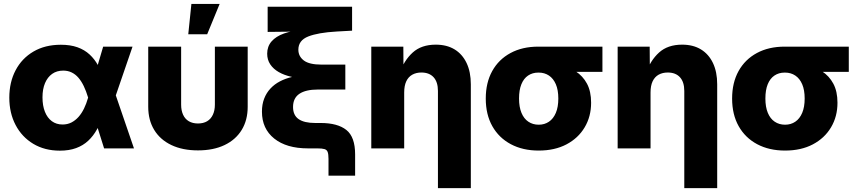

<svg xmlns="http://www.w3.org/2000/svg" viewBox="-20 -762 4399 986"><path d="M287.6 11.7Q209.5 11.7 150.9 -23.4Q92.3 -58.6 60.1 -120.1Q27.8 -181.6 27.8 -260.3Q27.8 -339.8 60.1 -401.1Q92.3 -462.4 151.9 -497.3Q211.4 -532.2 292.5 -532.2Q341.3 -532.2 377.7 -519.3Q414.1 -506.3 439.9 -482.4Q465.8 -458.5 483.4 -426.3Q501 -394 512.2 -356H543.5L571.8 -280.8L668 0H514.6L432.1 -262.2Q422.4 -294.4 410.2 -319.8Q397.9 -345.2 382.8 -362.8Q367.7 -380.4 348.1 -389.9Q328.6 -399.4 304.7 -399.4Q271.5 -399.4 247.8 -382.6Q224.1 -365.7 211.2 -335.2Q198.2 -304.7 198.2 -262.2Q198.2 -219.2 210.7 -188Q223.1 -156.7 246.3 -139.6Q269.5 -122.6 301.3 -122.6Q326.2 -122.6 346.4 -132.8Q366.7 -143.1 383.1 -161.4Q399.4 -179.7 411.6 -204.8Q423.8 -230 432.1 -259.3L509.8 -522.5H660.6L570.3 -259.3L541.5 -172.4H509.3Q496.6 -131.3 478 -97.7Q459.5 -64 433.1 -39.3Q406.7 -14.6 370.8 -1.5Q335 11.7 287.6 11.7Z M996.6 10.3Q917.5 10.3 860.1 -17.1Q802.7 -44.4 772 -94.7Q741.2 -145 741.2 -213.9V-522.5H910.2V-224.6Q910.2 -194.8 920.2 -172.9Q930.2 -150.9 949.7 -139.4Q969.2 -127.9 996.6 -127.9Q1024.4 -127.9 1043.7 -139.4Q1063 -150.9 1073.2 -172.9Q1083.5 -194.8 1083.5 -224.6V-522.5H1252V-213.9Q1252 -145 1221.2 -94.7Q1190.4 -44.4 1133.3 -17.1Q1076.2 10.3 996.6 10.3ZM946.8 -585.9 962.9 -741.7H1107.9L1043.9 -585.9Z M1667 140.1V54.2Q1667 30.3 1662.8 18.8Q1658.7 7.3 1646.5 3.7Q1634.3 0 1609.4 0H1561.5Q1451.2 0 1388.2 -50.5Q1325.2 -101.1 1325.2 -188.5Q1325.2 -226.1 1336.7 -255.6Q1348.1 -285.2 1368.9 -307.4Q1389.6 -329.6 1417.7 -344.2Q1445.8 -358.9 1479.2 -366.7Q1512.7 -374.5 1550.3 -375.5L1550.8 -359.4Q1511.2 -359.9 1475.3 -367.9Q1439.5 -376 1411.6 -391.8Q1383.8 -407.7 1367.9 -431.4Q1352.1 -455.1 1352.1 -486.3Q1352.1 -523.4 1374.5 -549.3Q1397 -575.2 1438.7 -590.1Q1480.5 -605 1537.6 -608.4V-600.1L1354.5 -598.1V-727.5H1788.1V-604.5L1708.5 -600.1Q1613.8 -594.7 1563 -574.7Q1512.2 -554.7 1512.2 -506.8Q1512.2 -472.7 1540.3 -451.4Q1568.4 -430.2 1630.9 -430.2H1753.4V-302.2H1612.3Q1550.3 -302.2 1517.6 -280.3Q1484.9 -258.3 1484.9 -212.4Q1484.9 -170.4 1513.4 -150.4Q1542 -130.4 1598.6 -130.4H1626.5Q1713.9 -130.4 1758.8 -94.5Q1803.7 -58.6 1803.7 30.8V140.1Z M2055.7 -287.1V0H1886.7V-522.5H2051.3L2052.2 -384.3H2031.2Q2054.7 -451.7 2099.4 -492.2Q2144 -532.7 2217.8 -532.7Q2274.4 -532.7 2314.5 -508.3Q2354.5 -483.9 2376.2 -438.2Q2397.9 -392.6 2397.9 -329.1V204.1H2229V-294.9Q2229 -340.8 2206.8 -365.2Q2184.6 -389.6 2144 -389.6Q2117.2 -389.6 2097.2 -378.4Q2077.1 -367.2 2066.4 -344.5Q2055.7 -321.8 2055.7 -287.1Z M2746.6 11.2Q2664.6 11.2 2603.3 -21.5Q2542 -54.2 2508.3 -114Q2474.6 -173.8 2474.6 -255.9Q2474.6 -337.4 2507.8 -397.2Q2541 -457 2601.8 -489.7Q2662.6 -522.5 2744.1 -522.5H3073.7V-393.1H2843.8L2744.1 -389.2Q2714.4 -389.2 2691.9 -374Q2669.4 -358.9 2657.5 -329.3Q2645.5 -299.8 2645.5 -255.9Q2645.5 -212.4 2658 -182.4Q2670.4 -152.3 2693.4 -137Q2716.3 -121.6 2746.6 -121.6Q2776.4 -121.6 2799.1 -137Q2821.8 -152.3 2834.5 -182.4Q2847.2 -212.4 2847.2 -255.9Q2847.2 -299.8 2834.5 -329.3Q2821.8 -358.9 2799.1 -374Q2776.4 -389.2 2746.6 -389.2V-441.9Q2800.8 -441.9 2849.4 -431.2Q2897.9 -420.4 2935.5 -396.2Q2973.1 -372.1 2994.4 -332.3Q3015.6 -292.5 3015.6 -234.4Q3015.6 -163.6 2982.4 -107.9Q2949.2 -52.2 2888.9 -20.5Q2828.6 11.2 2746.6 11.2Z M3320.8 -287.1V0H3151.9V-522.5H3316.4L3317.4 -384.3H3296.4Q3319.8 -451.7 3364.5 -492.2Q3409.2 -532.7 3482.9 -532.7Q3539.6 -532.7 3579.6 -508.3Q3619.6 -483.9 3641.4 -438.2Q3663.1 -392.6 3663.1 -329.1V204.1H3494.1V-294.9Q3494.1 -340.8 3471.9 -365.2Q3449.7 -389.6 3409.2 -389.6Q3382.3 -389.6 3362.3 -378.4Q3342.3 -367.2 3331.5 -344.5Q3320.8 -321.8 3320.8 -287.1Z M4011.7 11.2Q3929.7 11.2 3868.4 -21.5Q3807.1 -54.2 3773.4 -114Q3739.7 -173.8 3739.7 -255.9Q3739.7 -337.4 3772.9 -397.2Q3806.2 -457 3866.9 -489.7Q3927.7 -522.5 4009.3 -522.5H4338.9V-393.1H4108.9L4009.3 -389.2Q3979.5 -389.2 3957 -374Q3934.6 -358.9 3922.6 -329.3Q3910.6 -299.8 3910.6 -255.9Q3910.6 -212.4 3923.1 -182.4Q3935.5 -152.3 3958.5 -137Q3981.4 -121.6 4011.7 -121.6Q4041.5 -121.6 4064.2 -137Q4086.9 -152.3 4099.6 -182.4Q4112.3 -212.4 4112.3 -255.9Q4112.3 -299.8 4099.6 -329.3Q4086.9 -358.9 4064.2 -374Q4041.5 -389.2 4011.7 -389.2V-441.9Q4065.9 -441.9 4114.5 -431.2Q4163.1 -420.4 4200.7 -396.2Q4238.3 -372.1 4259.5 -332.3Q4280.8 -292.5 4280.8 -234.4Q4280.8 -163.6 4247.6 -107.9Q4214.4 -52.2 4154.1 -20.5Q4093.8 11.2 4011.7 11.2Z"/></svg>

Font: Inter 28pt ExtraBold
Style: Regular
Weight: 800
Designer: Rasmus Andersson
Foundry: rsms
Version: Version 4.001;git-66647c0bb